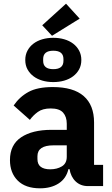

<svg xmlns="http://www.w3.org/2000/svg" viewBox="-20 -1009 609 1041"><path d="M34 0ZM457 0Q417 0 390.5 -25Q364 -50 357 -92H351Q339 -41 298 -14.5Q257 12 197 12Q118 12 76 -30Q34 -72 34 -141Q34 -224 94.5 -264.5Q155 -305 259 -305H342V-338Q342 -376 322 -398.5Q302 -421 255 -421Q211 -421 185 -402Q159 -383 142 -359L54 -437Q86 -484 134.5 -510.5Q183 -537 266 -537Q378 -537 434 -488Q490 -439 490 -345V-115H539V0ZM252 -91Q289 -91 315.5 -107Q342 -123 342 -159V-221H270Q183 -221 183 -162V-147Q183 -118 201 -104.5Q219 -91 252 -91ZM262 -815 209 -872 338 -989 412 -908ZM269 -564Q237 -564 209.5 -572Q182 -580 161.5 -595.5Q141 -611 129 -633Q117 -655 117 -684Q117 -712 129 -734.5Q141 -757 161.5 -772.5Q182 -788 209.5 -796Q237 -804 269 -804Q301 -804 328.5 -796Q356 -788 376.5 -772.5Q397 -757 409 -734.5Q421 -712 421 -684Q421 -655 409 -633Q397 -611 376.5 -595.5Q356 -580 328.5 -572Q301 -564 269 -564ZM269 -634Q324 -634 324 -679V-689Q324 -734 269 -734Q214 -734 214 -689V-679Q214 -634 269 -634Z"/></svg>

Font: Aneliza ExtraBold
Style: Regular
Weight: 800
Designer: Mike Abbink, Paul van der Laan, Pieter van Rosmalen
Foundry: Bold Monday
Version: Version 3.001;September 8, 2019;FontCreator 11.5.0.2425 64-b